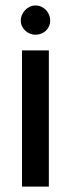

<svg xmlns="http://www.w3.org/2000/svg" viewBox="-20 -689 262 709"><path d="M160.4 -502.9H61.3V0H160.4ZM165.4 -613Q165.4 -624 161.3 -634.2Q157.1 -644.4 149.8 -652.1Q142.4 -659.7 132.4 -664.3Q122.5 -668.8 111.1 -668.8Q100.1 -668.8 90.2 -664.3Q80.3 -659.7 73 -652.1Q65.6 -644.4 61.2 -634.2Q56.8 -624 56.8 -613Q56.8 -602.1 61.2 -592.5Q65.6 -583 73.1 -575.9Q80.7 -568.8 90.5 -564.8Q100.3 -560.8 111.1 -560.8Q122.5 -560.8 132.4 -564.8Q142.4 -568.7 149.8 -575.9Q157.1 -583 161.3 -592.5Q165.4 -602.1 165.4 -613Z"/></svg>

Font: Saysettha
Style: Regular
Weight: 400
Designer: John M. Durdin
Foundry: Lao Script for Windows
Version: Version 2.201